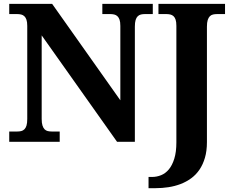

<svg xmlns="http://www.w3.org/2000/svg" viewBox="-20 -734 1196 994"><path d="M585.9 0 195.8 -550.8V-118.2Q195.8 -96.7 200 -84Q204.1 -71.3 210.9 -64.5Q217.8 -57.6 227.3 -55.4Q236.8 -53.2 247.1 -53.2H289.1V0H27.8V-53.2H69.8Q80.6 -53.2 89.8 -55.4Q99.1 -57.6 106.2 -64.5Q113.3 -71.3 117.2 -84Q121.1 -96.7 121.1 -118.2V-600.1Q121.1 -620.1 116.9 -632.1Q112.8 -644 105.7 -650.4Q98.6 -656.7 89.4 -658.9Q80.1 -661.1 69.8 -661.1H27.8V-713.9H250L603 -214.8V-600.1Q603 -620.1 598.9 -632.1Q594.7 -644 587.6 -650.4Q580.6 -656.7 571.3 -658.9Q562 -661.1 551.8 -661.1H509.8V-713.9H771V-661.1H729Q718.8 -661.1 709.5 -658.9Q700.2 -656.7 693.1 -649.9Q686 -643.1 682.1 -630.4Q678.2 -617.7 678.2 -596.2V0ZM1145 -661.1H1103Q1092.3 -661.1 1082.8 -658.9Q1073.2 -656.7 1066.4 -649.9Q1059.6 -643.1 1055.4 -630.4Q1051.3 -617.7 1051.3 -596.2V2Q1051.3 47.4 1041 82.5Q1030.8 117.7 1012.7 144.3Q994.6 170.9 969.5 189.2Q944.3 207.5 914.8 218.8Q885.3 230 852.3 235.1Q819.3 240.2 785.2 240.2H749V182.1H767.1Q791 182.1 813.7 173.1Q836.4 164.1 854 143.1Q871.6 122.1 882.3 87.6Q893.1 53.2 893.1 2.9V-600.1Q893.1 -620.1 889.2 -632.1Q885.3 -644 878.2 -650.4Q871.1 -656.7 861.8 -658.9Q852.5 -661.1 842.3 -661.1H800.3V-713.9H1145Z"/></svg>

Font: Droid Serif
Style: Bold
Weight: 700
Designer: Monotype Design team
Foundry: Monotype Imaging Inc.
Version: Version 1.03